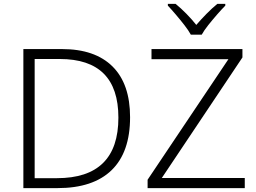

<svg xmlns="http://www.w3.org/2000/svg" viewBox="-20 -966 1316 986"><path d="M648 -364Q648 -184 553 -92Q458 0 276 0H100V-714H298Q468 -714 558 -624.5Q648 -535 648 -364ZM588 -362Q588 -663 287 -663H158V-51H272Q588 -51 588 -362ZM1237 0H738V-43L1153 -662H758V-714H1225V-671L811 -52H1237ZM960 -788Q948 -810 927 -837Q906 -864 883 -891Q860 -918 842 -937V-946H882Q909 -924 937.5 -895Q966 -866 988 -838Q1012 -866 1040.5 -895Q1069 -924 1096 -946H1137V-937Q1118 -918 1094.5 -891Q1071 -864 1049.5 -837Q1028 -810 1016 -788Z"/></svg>

Font: BC Sans Light
Style: Regular
Weight: 300
Designer: Monotype Design Team
Foundry: Monotype Imaging Inc.
Version: Version 2.000;GOOG;noto-source:20170915:90ef993387c0